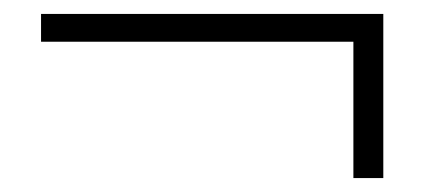

<svg xmlns="http://www.w3.org/2000/svg" viewBox="-20 -438 611 276"><path d="M39 -378V-418H531V-182H488V-390L499 -378Z"/></svg>

Font: Noto Serif TC
Style: Regular
Weight: 200
Designer: Ryoko NISHIZUKA 西塚涼子 (kana & ideographs); Frank Grießhammer (Latin, Greek & Cyrillic); Wenlong ZHANG 张文龙 (bopomofo); San
Foundry: Adobe
Version: Version 2.001;hotconv 1.1.0;makeotfexe 2.6.0